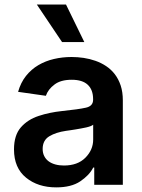

<svg xmlns="http://www.w3.org/2000/svg" viewBox="-20 -799 615 830"><path d="M70.3 -248.6Q99.8 -282.3 147.4 -297.9Q171.2 -305.8 196 -310.9Q220.9 -316.1 247.5 -318.9Q284.1 -322.8 309.7 -326.3Q335.2 -329.9 351.2 -333.5Q382.5 -340.2 382.5 -367.9V-370Q382.5 -410.9 359.4 -432.5Q336.3 -454.2 290.1 -454.2Q242.5 -454.2 215.6 -433.6Q187.9 -413 178.3 -384.9L58.2 -402Q69.6 -442.1 92.3 -470.7Q115.1 -499.3 145.8 -517.4Q176.5 -535.5 213.2 -544Q250 -552.6 289.4 -552.6Q315.3 -552.6 341.8 -548.7Q368.3 -544.7 392.9 -536Q417.6 -527.3 439.1 -513Q460.6 -498.6 476.6 -477.8Q492.5 -457 501.8 -429Q511 -400.9 511 -365.1V0H387.4V-74.9H383.2Q374.3 -57.5 360.3 -42.8Q346.2 -28.1 326.7 -14.9Q288 11 223 11Q144.2 11 92.7 -30.9Q40.5 -73.2 40.5 -153.1Q40.5 -214.5 70.3 -248.6ZM164.4 -155.2Q164.4 -137.8 171.2 -124.3Q177.9 -110.8 190.2 -101.7Q202.4 -92.7 219.3 -88.1Q236.2 -83.5 256.4 -83.5Q315.3 -83.5 348.7 -116.8Q382.8 -150.9 382.8 -195.7V-259.9Q375 -253.2 353 -248.2Q342 -245.7 330.1 -243.6Q318.2 -241.5 306.5 -239.5Q294.7 -237.6 284.1 -236Q273.4 -234.4 264.9 -233.3Q243.3 -230.1 225.7 -224.4Q208.1 -218.8 193.2 -209.9Q164.4 -192.5 164.4 -155.2ZM139.2 -779.5H265.3L344.5 -617.2H248.2Z"/></svg>

Font: Inter P Semi Bold
Style: Regular
Weight: 600
Designer: Rasmus Andersson
Foundry: rsms
Version: Version 3.018;git-588b23468